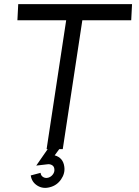

<svg xmlns="http://www.w3.org/2000/svg" viewBox="-20 -720 670 927"><path d="M617.5 -700 613.5 -622H377.5L283 0H205L299.5 -622H64L68 -700ZM220.5 184Q187 193 160 176Q133 159 128.5 127L176 114.5Q177 127.5 187.8 134.5Q198.5 141.5 212.5 138Q226.5 134 235.2 122.2Q244 110.5 242.5 97.5Q242 84 231.5 77.5Q221 71 206.5 73.5L155 79.5L231 -30L270.5 -6L244 30Q285 41.5 290.5 85Q295 117 274.8 146.2Q254.5 175.5 220.5 184Z"/></svg>

Font: Urbanist
Style: Italic
Weight: 400
Italic angle: -8°
Designer: Corey Hu
Foundry: Corey Hu
Version: Version 1.330; ttfautohint (v1.8.4.7-5d5b)